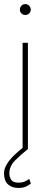

<svg xmlns="http://www.w3.org/2000/svg" viewBox="-22 -741 248 954"><path d="M76.7 -693.4Q76.7 -704.6 84.5 -712.6Q92.3 -720.7 103.5 -720.7Q114.7 -720.7 122.8 -712.6Q130.9 -704.6 130.9 -693.4Q130.9 -682.1 122.8 -674.3Q114.7 -666.5 103.5 -666.5Q92.3 -666.5 84.5 -674.3Q76.7 -682.1 76.7 -693.4ZM116.7 -528.3V0H90.3V-528.3ZM95.2 -9.8 116.2 0Q81.5 27.3 53 56.2Q24.4 85 24.4 120.1Q24.4 138.2 33.7 152.3Q43 166.5 69.8 166.5Q89.4 166.5 102.1 160.4Q114.7 154.3 123.5 147.9L131.3 171.4Q122.1 178.7 107.2 185.8Q92.3 192.9 69.8 192.9Q37.1 192.9 17.6 175Q-2 157.2 -2 120.1Q-2 97.2 12.5 74Q26.9 50.8 49.3 29.3Q71.8 7.8 95.2 -9.8Z"/></svg>

Font: Vazirmatn RD Thin
Style: Regular
Weight: 100
Designer: Saber Rastikerdar
Foundry: Saber Rastikerdar
Version: Version 32.102